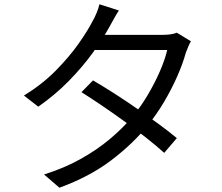

<svg xmlns="http://www.w3.org/2000/svg" viewBox="-20 -834 1040 898"><path d="M415 -458Q463 -430 516 -396Q569 -362 621.5 -325.5Q674 -289 722 -254Q770 -219 807 -188L748 -119Q714 -150 666.5 -187.5Q619 -225 566 -263.5Q513 -302 460 -338Q407 -374 361 -403ZM873 -641Q866 -630 860 -614.5Q854 -599 849 -587Q835 -536 809 -477Q783 -418 748 -358.5Q713 -299 668 -244Q601 -161 500.5 -84.5Q400 -8 258 44L186 -18Q279 -47 355.5 -89.5Q432 -132 493 -183Q554 -234 599 -288Q638 -334 670.5 -389Q703 -444 727 -498.5Q751 -553 762 -600H391L423 -671H741Q761 -671 778 -673.5Q795 -676 807 -681ZM536 -785Q523 -765 511 -743Q499 -721 491 -707Q461 -652 413.5 -586.5Q366 -521 302.5 -456Q239 -391 159 -335L92 -387Q178 -440 241 -504Q304 -568 347 -629Q390 -690 413 -735Q421 -748 431 -771.5Q441 -795 445 -814Z"/></svg>

Font: Farlight84_Sys_V01
Style: Regular
Weight: 400
Designer: Ryoko NISHIZUKA  (kana, bopomofo & ideographs); Paul D. Hunt (Latin, Greek & Cyrillic); Sandoll Communications , Soo-you
Foundry: Adobe
Version: Version 2.004;October 29, 2024;FontCreator 14.0.0.2814 64-bi